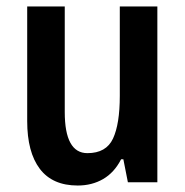

<svg xmlns="http://www.w3.org/2000/svg" viewBox="-20 -563 572 593"><path d="M466 -543V0H375L361 -71H354Q333 -30 298.5 -10Q264 10 220 10Q142 10 103 -41.5Q64 -93 64 -189V-543H180V-217Q180 -90 250 -90Q308 -90 329 -135Q350 -180 350 -267V-543Z"/></svg>

Font: Noto Sans Condensed SemiBold
Style: Regular
Weight: 600
Width: 3
Designer: Monotype Design Team
Foundry: Monotype Imaging Inc.
Version: Version 2.013; ttfautohint (v1.8.4.7-5d5b)